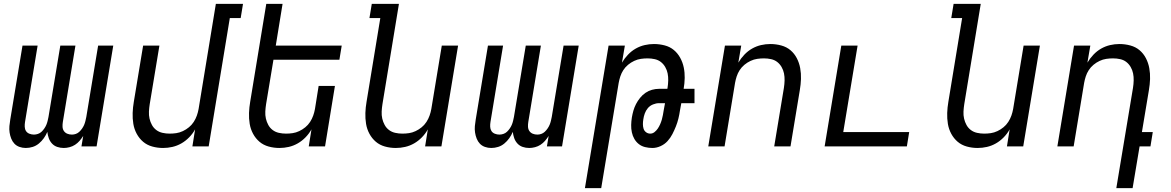

<svg xmlns="http://www.w3.org/2000/svg" viewBox="-20 -755 6040 990"><path d="M113 8Q96 8 80.5 2.5Q65 -3 54.5 -14Q44 -25 38 -40Q32 -55 29.5 -71.5Q27 -88 28.5 -105Q30 -122 33 -139L96 -520H174L109 -126Q107 -114 107.5 -101.5Q108 -89 114 -79.5Q120 -70 131.5 -65.5Q143 -61 155 -61Q165 -61 175.5 -64.5Q186 -68 194 -75.5Q202 -83 208.5 -92.5Q215 -102 219 -111.5Q223 -121 225.5 -131.5Q228 -142 230 -152L291 -520H369L304 -126Q302 -114 302.5 -101.5Q303 -89 309.5 -79.5Q316 -70 327 -65.5Q338 -61 351 -61Q361 -61 371 -64.5Q381 -68 389 -75.5Q397 -83 403.5 -92.5Q410 -102 414 -111.5Q418 -121 420.5 -131.5Q423 -142 425 -152L486 -520H564L478 0H400L409 -54Q400 -40 390 -28.5Q380 -17 367 -8.5Q354 0 338.5 4Q323 8 309 8Q291 8 275 2.5Q259 -3 248 -15Q237 -27 231.5 -42.5Q226 -58 224 -75Q217 -58 206 -42.5Q195 -27 180.5 -15Q166 -3 148.5 2.5Q131 8 113 8Z M821 8Q792 8 765 0.5Q738 -7 718 -24Q698 -41 685 -65Q672 -89 667.5 -116.5Q663 -144 664 -172.5Q665 -201 670 -230L718 -520H802L752 -218Q749 -199 748 -180Q747 -161 751 -143.5Q755 -126 763.5 -110.5Q772 -95 786 -84.5Q800 -74 818 -70Q836 -66 855 -66Q872 -66 889 -68.5Q906 -71 923 -79Q940 -87 954.5 -99Q969 -111 979 -126.5Q989 -142 995 -159Q1001 -176 1004 -193L1093 -735H1233L1221 -662H1165L1056 0H972L986 -88Q974 -66 955.5 -47Q937 -28 915 -15.5Q893 -3 869 2.5Q845 8 821 8Z M1421 8Q1392 8 1365 0.5Q1338 -7 1318 -24Q1298 -41 1285 -65Q1272 -89 1267.5 -116.5Q1263 -144 1264 -172.5Q1265 -201 1270 -230L1353 -735H1437L1402 -520H1742L1730 -447H1390L1352 -218Q1349 -199 1348 -180Q1347 -161 1351 -143.5Q1355 -126 1363.5 -110.5Q1372 -95 1386 -84.5Q1400 -74 1418 -70Q1436 -66 1455 -66Q1472 -66 1489 -68.5Q1506 -71 1523 -79Q1540 -87 1554.5 -99Q1569 -111 1579 -126.5Q1589 -142 1595 -159Q1601 -176 1604 -193L1623 -312H1707L1656 0H1572L1586 -88Q1574 -66 1555.5 -47Q1537 -28 1515 -15.5Q1493 -3 1469 2.5Q1445 8 1421 8Z M2021 8Q1992 8 1965 0.5Q1938 -7 1918 -24Q1898 -41 1885 -65Q1872 -89 1867.5 -116.5Q1863 -144 1864 -172.5Q1865 -201 1870 -230L1941 -662H1885L1897 -735H2037L1952 -218Q1949 -199 1948 -180Q1947 -161 1951 -143.5Q1955 -126 1963.5 -110.5Q1972 -95 1986 -84.5Q2000 -74 2018 -70Q2036 -66 2055 -66Q2072 -66 2089 -68.5Q2106 -71 2123 -79Q2140 -87 2154.5 -99Q2169 -111 2179 -126.5Q2189 -142 2195 -159Q2201 -176 2204 -193L2258 -520H2342L2256 0H2172L2186 -88Q2174 -66 2155.5 -47Q2137 -28 2115 -15.5Q2093 -3 2069 2.5Q2045 8 2021 8Z M2513 8Q2496 8 2480.5 2.5Q2465 -3 2454.5 -14Q2444 -25 2438 -40Q2432 -55 2429.5 -71.5Q2427 -88 2428.5 -105Q2430 -122 2433 -139L2496 -520H2574L2509 -126Q2507 -114 2507.5 -101.5Q2508 -89 2514 -79.5Q2520 -70 2531.5 -65.5Q2543 -61 2555 -61Q2565 -61 2575.5 -64.5Q2586 -68 2594 -75.5Q2602 -83 2608.5 -92.5Q2615 -102 2619 -111.5Q2623 -121 2625.5 -131.5Q2628 -142 2630 -152L2691 -520H2769L2704 -126Q2702 -114 2702.5 -101.5Q2703 -89 2709.5 -79.5Q2716 -70 2727 -65.5Q2738 -61 2751 -61Q2761 -61 2771 -64.5Q2781 -68 2789 -75.5Q2797 -83 2803.5 -92.5Q2810 -102 2814 -111.5Q2818 -121 2820.5 -131.5Q2823 -142 2825 -152L2886 -520H2964L2878 0H2800L2809 -54Q2800 -40 2790 -28.5Q2780 -17 2767 -8.5Q2754 0 2738.5 4Q2723 8 2709 8Q2691 8 2675 2.5Q2659 -3 2648 -15Q2637 -27 2631.5 -42.5Q2626 -58 2624 -75Q2617 -58 2606 -42.5Q2595 -27 2580.5 -15Q2566 -3 2548.5 2.5Q2531 8 2513 8Z M2996 215 3118 -520H3202L3187 -432Q3200 -454 3218 -473Q3236 -492 3258 -504.5Q3280 -517 3304 -522.5Q3328 -528 3352 -528Q3380 -528 3407 -521Q3434 -514 3454 -497.5Q3474 -481 3487 -457.5Q3500 -434 3505.5 -407.5Q3511 -381 3510.5 -353Q3510 -325 3505 -297H3561V-223H3493L3486 -185Q3483 -164 3478 -143.5Q3473 -123 3465 -103Q3457 -83 3447 -63.5Q3437 -44 3422 -27.5Q3407 -11 3386 -1.5Q3365 8 3344 8Q3325 8 3306.5 3.5Q3288 -1 3274 -12Q3260 -23 3251 -38.5Q3242 -54 3238 -72.5Q3234 -91 3234.5 -110.5Q3235 -130 3238 -149Q3241 -167 3246 -184.5Q3251 -202 3259.5 -218.5Q3268 -235 3280.5 -250.5Q3293 -266 3308.5 -276.5Q3324 -287 3342 -292Q3360 -297 3378 -297H3421L3422 -302Q3425 -321 3425.5 -340Q3426 -359 3422.5 -376.5Q3419 -394 3410 -409.5Q3401 -425 3387.5 -435.5Q3374 -446 3356 -450Q3338 -454 3319 -454Q3302 -454 3284.5 -451.5Q3267 -449 3250 -441Q3233 -433 3218.5 -421Q3204 -409 3194 -393.5Q3184 -378 3178.5 -361Q3173 -344 3170 -327L3080 215ZM3333 -66Q3345 -66 3355 -74Q3365 -82 3372 -92.5Q3379 -103 3384 -114.5Q3389 -126 3392.5 -138Q3396 -150 3398 -161.5Q3400 -173 3402 -185L3409 -223H3378Q3363 -223 3347 -216.5Q3331 -210 3320.5 -197.5Q3310 -185 3304.5 -169.5Q3299 -154 3297 -139Q3295 -127 3295 -114.5Q3295 -102 3298.5 -91Q3302 -80 3311.5 -73Q3321 -66 3333 -66Z M3632 0 3718 -520H3802L3787 -432Q3800 -454 3818 -473Q3836 -492 3858 -504.5Q3880 -517 3904 -522.5Q3928 -528 3952 -528Q3981 -528 4008.5 -520.5Q4036 -513 4056 -496Q4076 -479 4088.5 -455Q4101 -431 4106 -403.5Q4111 -376 4110 -347.5Q4109 -319 4104 -290L4056 0H3972L4022 -302Q4025 -321 4025.5 -340Q4026 -359 4022.5 -376.5Q4019 -394 4010 -409.5Q4001 -425 3987.5 -435.5Q3974 -446 3956 -450Q3938 -454 3919 -454Q3902 -454 3884.5 -451.5Q3867 -449 3850 -441Q3833 -433 3818.5 -421Q3804 -409 3794 -393.5Q3784 -378 3778.5 -361Q3773 -344 3770 -327L3716 0Z M4232 0 4318 -520H4402L4328 -74H4668L4656 0Z M5021 8Q4992 8 4965 0.5Q4938 -7 4918 -24Q4898 -41 4885 -65Q4872 -89 4867.5 -116.5Q4863 -144 4864 -172.5Q4865 -201 4870 -230L4941 -662H4885L4897 -735H5037L4952 -218Q4949 -199 4948 -180Q4947 -161 4951 -143.5Q4955 -126 4963.5 -110.5Q4972 -95 4986 -84.5Q5000 -74 5018 -70Q5036 -66 5055 -66Q5072 -66 5089 -68.5Q5106 -71 5123 -79Q5140 -87 5154.5 -99Q5169 -111 5179 -126.5Q5189 -142 5195 -159Q5201 -176 5204 -193L5258 -520H5342L5256 0H5172L5186 -88Q5174 -66 5155.5 -47Q5137 -28 5115 -15.5Q5093 -3 5069 2.5Q5045 8 5021 8Z M5736 215 5822 -302Q5825 -321 5825.5 -340Q5826 -359 5822.5 -376.5Q5819 -394 5810 -409.5Q5801 -425 5787.5 -435.5Q5774 -446 5756 -450Q5738 -454 5719 -454Q5702 -454 5684.5 -451.5Q5667 -449 5650 -441Q5633 -433 5618.5 -421Q5604 -409 5594 -393.5Q5584 -378 5578.5 -361Q5573 -344 5570 -327L5516 0H5432L5518 -520H5602L5587 -432Q5600 -454 5618 -473Q5636 -492 5658 -504.5Q5680 -517 5704 -522.5Q5728 -528 5752 -528Q5781 -528 5808.5 -520.5Q5836 -513 5856 -496Q5876 -479 5888.5 -455Q5901 -431 5906 -403.5Q5911 -376 5910 -347.5Q5909 -319 5904 -290L5868 -74H5924L5912 0H5856L5820 215Z"/></svg>

Font: Iosevka Extended
Style: Italic
Weight: 400
Width: 7
Italic angle: -9°
Monospace: yes
Designer: Belleve Invis
Foundry: Belleve Invis
Version: Version 32.5.0; ttfautohint (v1.8.4)